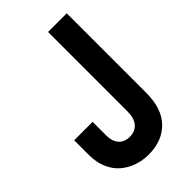

<svg xmlns="http://www.w3.org/2000/svg" viewBox="-216 -776 863 863"><g transform="rotate(-45 215.0 -345.0)"><path d="M196.8 9.8Q158.2 9.8 124 -2.2Q89.8 -14.2 63 -37.1Q36.1 -60.1 20.5 -96.7Q4.9 -133.3 4.9 -179.2V-272.9H122.1V-186Q122.1 -149.4 140.6 -128.2Q159.2 -106.9 192.9 -106.9Q227.1 -106.9 246.6 -129.4Q266.1 -151.9 266.1 -194.8V-700.2H384.8V-194.8Q384.8 -94.2 333.5 -42.2Q282.2 9.8 196.8 9.8Z"/></g></svg>

Font: Cakra Normal
Style: Regular
Weight: 400
Designer: Lucia Kollert, Vojtech Kollert
Foundry: OoM Type
Version: Version 1.000;Glyphs 3.1.1 (3148)